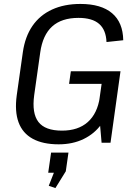

<svg xmlns="http://www.w3.org/2000/svg" viewBox="-20 -728 693 979"><path d="M279.2 7.9Q198.6 7.9 146.8 -20.4Q95 -48.8 74.6 -104.4Q54.1 -160.1 65.4 -242.5L96.5 -461.9Q107.8 -541 145.4 -595.8Q183.1 -650.6 245.4 -679.3Q307.7 -707.9 390.2 -707.9Q495.5 -707.9 551.3 -660.8Q607 -613.7 608.4 -522.8L523.1 -513.7Q520.4 -575.9 485.3 -606.3Q450.2 -636.8 380.2 -636.8Q294.2 -636.8 245.9 -593Q197.6 -549.2 185.2 -460.8L154.3 -242.4Q141.9 -150.5 175.9 -106.2Q209.9 -61.9 295.9 -61.9Q378.5 -61.9 427.6 -105.6Q476.8 -149.4 489 -233L541.9 -211.5Q532.6 -144.9 497.6 -95.8Q462.7 -46.6 406.7 -19.3Q350.8 7.9 279.2 7.9ZM481.9 -186.3 504.3 -343.6 526 -300.3H332.2L341.2 -364.5H594.4L543.5 -0.2H498ZM329.1 50 315.5 145.4 262.5 231 228.6 219.4 276.9 96.3 305.5 152.8H225.8L240.5 50Z"/></svg>

Font: Pathway Extreme 8pt Thin
Style: Italic
Weight: 100
Italic angle: -8°
Designer: Eduardo Rodriguez Tunni
Foundry: Eduardo Rodriguez Tunni
Version: Version 1.000